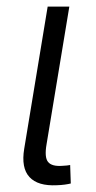

<svg xmlns="http://www.w3.org/2000/svg" viewBox="-20 -561 292 584"><path d="M153.3 2.4Q95.2 5.4 69.6 -22.5Q43.9 -50.3 53.7 -108.9L125 -541H190.9L121.6 -122.1Q114.7 -82.5 126.2 -68.4Q137.7 -54.2 169.4 -56.6Q178.7 -57.1 183.6 -57.6Q188.5 -58.1 193.4 -59.1L195.3 -2.9Q188 -1 177 0.5Q166 2 153.3 2.4Z"/></svg>

Font: Inter 17pt Light
Style: Italic
Weight: 300
Italic angle: -9.3988°
Version: Version 4.001;git-66647c0bb